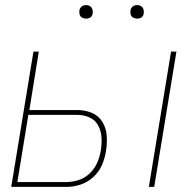

<svg xmlns="http://www.w3.org/2000/svg" viewBox="-20 -732 760 752"><path d="M563 0H584L671 -530H650ZM24 0H240Q268 0 295.5 -9Q323 -18 345.5 -38.5Q368 -59 379.5 -86Q391 -113 395 -140Q400 -170 398 -200Q396 -230 381 -254.5Q366 -279 339.5 -290Q313 -301 283 -301H95L132 -530H111ZM240 -19H48L91 -282H283Q308 -282 330.5 -272Q353 -262 364.5 -240.5Q376 -219 377.5 -194Q379 -169 375 -143Q371 -119 361 -95.5Q351 -72 332 -53.5Q313 -35 288.5 -27Q264 -19 240 -19ZM517 -659Q523 -659 529 -661Q535 -663 538.5 -668Q542 -673 543 -679Q544 -687 542 -695Q540 -703 533 -707.5Q526 -712 517 -712Q511 -712 505.5 -710Q500 -708 496 -702.5Q492 -697 491 -692Q490 -683 492 -675Q494 -667 501.5 -663Q509 -659 517 -659ZM317 -659Q323 -659 329 -661Q335 -663 338.5 -668Q342 -673 343 -679Q344 -687 342 -695Q340 -703 333 -707.5Q326 -712 317 -712Q311 -712 305.5 -710Q300 -708 296 -702.5Q292 -697 291 -692Q290 -683 292 -675Q294 -667 301.5 -663Q309 -659 317 -659Z"/></svg>

Font: Iosevka Sparkle Thin Oblique
Style: Regular
Weight: 100
Italic angle: -9°
Designer: Belleve Invis
Foundry: Belleve Invis
Version: Version 4.5.0; ttfautohint (v1.8.3)